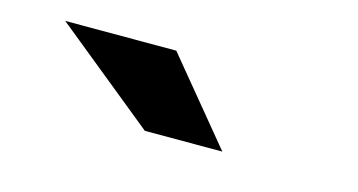

<svg xmlns="http://www.w3.org/2000/svg" viewBox="-35 -866 670 359"><g transform="rotate(15 300.0 -687.0)"><path d="M255 -607 58 -767H273L405 -607Z"/></g></svg>

Font: Montserrat Black
Style: Regular
Weight: 900
Designer: Julieta Ulanovsky
Foundry: Julieta Ulanovsky
Version: Version 9.000; ttfautohint (v1.8.4.7-5d5b)